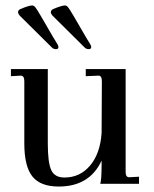

<svg xmlns="http://www.w3.org/2000/svg" viewBox="-20 -673 564 703"><path d="M195 10Q128 10 98.5 -27Q69 -64 69 -148V-376Q69 -396 56 -396L20 -394V-420H155V-148Q155 -78 167.5 -50.5Q180 -23 216 -23Q273 -23 310 -67Q347 -111 352 -186L353 -375Q353 -396 341 -396L294 -394V-420H440V-43Q440 -24 453 -24L489 -26V0H347Q352 -13 352 -72V-85Q308 10 195 10ZM290 -499Q218 -570 172 -616Q166 -624 166 -628Q166 -636 175 -640Q206 -653 218 -653Q225 -653 231 -644Q236 -639 294 -538L311 -510Q314 -504 314 -501Q314 -493 305 -493Q296 -493 290 -499ZM170 -499 52 -616Q46 -624 46 -628Q46 -636 55 -640Q86 -653 98 -653Q105 -653 111 -644Q116 -639 174 -538L191 -510Q194 -504 194 -501Q194 -493 185 -493Q176 -493 170 -499Z"/></svg>

Font: UnnaRegular
Style: Regular
Weight: 400
Designer: Jorge de Buen Unna
Foundry: Omnibus-Type
Version: Version 2.008;hotconv 1.0.109;makeotfexe 2.5.65596